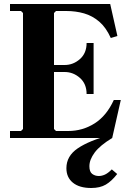

<svg xmlns="http://www.w3.org/2000/svg" viewBox="-20 -690 648 960"><path d="M549 -190H584L541 0H30V-35H85L95 -45V-625L85 -635H30V-670H531L567 -510L534 -500Q510 -553 476 -582Q442 -611 400.5 -623Q359 -635 311 -635H260L250 -625V-320L205 -365H303Q346 -365 379.5 -394.5Q413 -424 413 -475H448V-220H413Q413 -271 379.5 -300.5Q346 -330 303 -330H205L250 -375V-45L260 -35H321Q393 -35 453 -73Q513 -111 549 -190ZM531 -15 541 0Q480 37 453.5 72.5Q427 108 427 141Q427 169 441 179.5Q455 190 474 190Q489 190 504.5 183Q520 176 539 157L566 180Q538 216 509 233Q480 250 436 250Q377 250 344.5 223.5Q312 197 312 151Q312 90 369 51.5Q426 13 531 -15Z"/></svg>

Font: Brygada 1918
Style: Regular
Weight: 400
Designer: Mateusz Machalski | Borys Kosmynka | Przemek Hoffer
Foundry: NIEPODLEGLA 2018
Version: Version 3.006